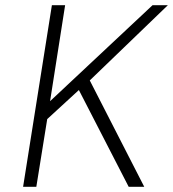

<svg xmlns="http://www.w3.org/2000/svg" viewBox="-20 -720 667 740"><path d="M69 0H120L162 -261L284 -373L476 0H536L326 -410L627 -700H568L173 -330L231 -700H180Z"/></svg>

Font: Arthouse Owned Light
Style: Italic
Weight: 300
Italic angle: -10°
Designer: Jeremy Tribby
Foundry: Tribby Type
Version: Version 1.000;PS 001.000;hotconv 1.0.88;makeotf.lib2.5.64775